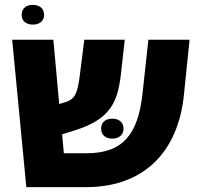

<svg xmlns="http://www.w3.org/2000/svg" viewBox="-20 -768 818 788"><path d="M115 -667C140 -667 161 -680 161 -707C161 -735 140 -748 115 -748C89 -748 69 -735 69 -707C69 -680 89 -667 115 -667ZM735 -380 758 -605H589L565 -385C547 -216 484 -139 335 -139H242L235 -217L284 -232C439 -280 465 -353 478 -479L492 -605H326L307 -455C298 -384 287 -361 249 -349L223 -341L199 -605H30L88 0H334C567 0 711 -141 735 -380ZM395 -240C395 -213 415 -199 441 -199C466 -199 487 -213 487 -240C487 -268 466 -281 441 -281C415 -281 395 -268 395 -240Z"/></svg>

Font: Noto Sans Hebrew Extra
Style: Regular
Weight: 800
Designer: Monotype Design Team
Foundry: Monotype Imaging Inc.
Version: Version 1.902